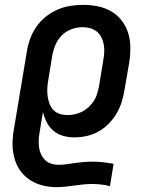

<svg xmlns="http://www.w3.org/2000/svg" viewBox="-20 -558 640 791"><path d="M212 213Q184 213 157.5 206.5Q131 200 108.5 186.5Q86 173 69.5 153Q53 133 44 108Q35 83 32.5 55.5Q30 28 34 0H33L90 -342Q94 -369 103 -395Q112 -421 128 -445Q144 -469 166.5 -487.5Q189 -506 215 -517.5Q241 -529 268 -533.5Q295 -538 322 -538Q353 -538 383 -532Q413 -526 438.5 -511Q464 -496 482 -472.5Q500 -449 508.5 -420.5Q517 -392 517 -360.5Q517 -329 512 -298L493 -188Q489 -163 481.5 -138.5Q474 -114 460.5 -91Q447 -68 428 -48.5Q409 -29 385.5 -16Q362 -3 336.5 2.5Q311 8 286 8Q262 8 239.5 1.5Q217 -5 200 -19.5Q183 -34 172.5 -54.5Q162 -75 157 -97L143 -12Q140 4 139.5 19.5Q139 35 141 50Q143 65 149.5 78.5Q156 92 166.5 102Q177 112 191.5 116.5Q206 121 222 121Q240 121 257.5 118Q275 115 292 113Q309 111 326.5 109.5Q344 108 362 108Q384 108 405.5 110.5Q427 113 448 117L433 209Q415 204 396 202Q377 200 358 200Q340 200 322 202Q304 204 285.5 206.5Q267 209 248.5 211Q230 213 212 213ZM258 -84Q274 -84 289.5 -87.5Q305 -91 319.5 -98.5Q334 -106 346 -117.5Q358 -129 367 -143Q376 -157 380.5 -172.5Q385 -188 388 -203L406 -313Q409 -329 409.5 -345.5Q410 -362 407 -377Q404 -392 397 -405.5Q390 -419 378 -428.5Q366 -438 351 -442Q336 -446 320 -446Q297 -446 274 -437.5Q251 -429 234 -411.5Q217 -394 208 -372Q199 -350 195 -327L179 -229Q176 -212 175 -195.5Q174 -179 176 -163Q178 -147 183.5 -132Q189 -117 199.5 -105.5Q210 -94 225.5 -89Q241 -84 258 -84Z"/></svg>

Font: Iosevka Curly Slab SmBdEx
Style: Italic
Weight: 600
Width: 7
Italic angle: -9°
Monospace: yes
Designer: Belleve Invis
Foundry: Belleve Invis
Version: Version 11.1.0; ttfautohint (v1.8.3)